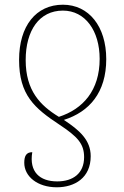

<svg xmlns="http://www.w3.org/2000/svg" viewBox="-20 -566 527 815"><path d="M247 -546C133 -546 61 -456 61 -312C61 -163 126 -107 232 -37C309 14 337 44 337 101C337 170 290 204 223 204C149 204 103 164 117 80C91 80 83 97 83 125C83 183 139 229 221 229C297 229 365 189 365 97C365 29 318 -13 251 -57C359 -91 431 -173 431 -315C431 -454 357 -546 247 -546ZM247 -521C342 -521 403 -435 403 -316C403 -182 332 -103 230 -70C151 -118 89 -181 89 -311C89 -437 147 -521 247 -521Z"/></svg>

Font: Noto Serif SemiCondensed Thin
Style: Regular
Weight: 100
Width: 4
Designer: Monotype Design Team
Foundry: Monotype Imaging Inc.
Version: Version 2.015